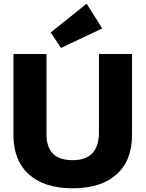

<svg xmlns="http://www.w3.org/2000/svg" viewBox="-20 -991 776 1024"><path d="M367.7 13.2Q216.8 13.2 134.3 -60.8Q51.8 -134.8 51.8 -270.5V-703.1H228V-274.4Q228 -136.7 367.7 -136.7Q507.8 -136.7 507.8 -285.2V-703.1H684.1V-270.5Q684.1 -134.8 601.6 -60.8Q519 13.2 367.7 13.2ZM305.2 -735.4 250.5 -817.9 441.9 -971.2 525.4 -839.4Z"/></svg>

Font: Schibsted Grotesk ExtraBold
Style: Regular
Weight: 800
Designer: Bakken & Baeck AS, Henrik Kongsvoll
Foundry: Schibsted ASA
Version: Version 1.100; ttfautohint (v1.8.4.7-5d5b);gftools[0.9.25]